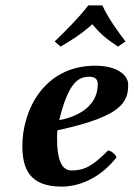

<svg xmlns="http://www.w3.org/2000/svg" viewBox="-20 -683 496 713"><path d="M193 -199C319 -226 391 -255 425 -288C456 -317 456 -351 456 -369C456 -404 415 -439 334 -439C140 -439 63 -269 63 -142C63 -57 89 10 209 10C276 10 354 -23 413 -99C408 -110 393 -124 381 -124C324 -66 293 -50 245 -50C206 -50 192 -98 192 -165C192 -170 192 -191 193 -199ZM360 -663H308C271 -615 225 -570 183 -529L205 -510C249 -536 279 -554 323 -593C353 -556 379 -536 418 -510L446 -529C415 -570 383 -614 360 -663ZM343 -370C343 -280 253 -246 200 -237C234 -378 272 -398 311 -398C332 -398 343 -390 343 -370Z"/></svg>

Font: Libertinus Serif
Style: Bold Italic
Weight: 700
Italic angle: -12°
Designer: Philipp H. Poll, Khaled Hosny
Foundry: Caleb Maclennan
Version: Version 7.050;RELEASE